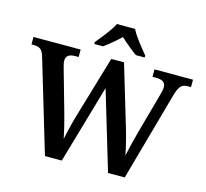

<svg xmlns="http://www.w3.org/2000/svg" viewBox="-127 -1077 1314 1223"><g transform="rotate(15 530.0 -465.5)"><path d="M390 -784V-771H447C479 -793 525 -832 555 -861C585 -832 633 -793 664 -771H722V-784C691 -822 637 -886 616 -931H496C475 -886 421 -822 390 -784ZM88 -612 271 0H382L532 -518L687 0H797L961 -587C980 -653 998 -665 1037 -665H1056V-714H802V-665H825C869 -665 889 -651 889 -617C889 -604 881 -575 876 -556L806 -304C789 -243 775 -182 765 -136C757 -180 742 -241 723 -306L603 -707H519L397 -295C380 -237 368 -184 358 -137C349 -182 336 -237 321 -290L242 -569C237 -587 232 -606 232 -617C232 -650 252 -665 292 -665H315V-714H4V-665H17C56 -665 75 -654 88 -612Z"/></g></svg>

Font: Noto Serif Sinhala SemiBold
Style: Regular
Weight: 600
Designer: Jelle Bosma - Monotype Design Team
Foundry: Monotype Imaging Inc.
Version: Version 2.007